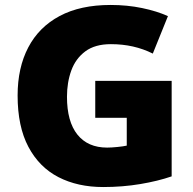

<svg xmlns="http://www.w3.org/2000/svg" viewBox="-20 -744 780 774"><path d="M364 -418H672V-33Q617 -14 545.5 -2Q474 10 396 10Q293 10 215.5 -30Q138 -70 94.5 -152Q51 -234 51 -359Q51 -471 94 -553Q137 -635 220.5 -679.5Q304 -724 426 -724Q493 -724 553 -711.5Q613 -699 657 -679L596 -528Q558 -547 516 -556.5Q474 -566 427 -566Q363 -566 324 -537Q285 -508 267.5 -460Q250 -412 250 -354Q250 -254 292 -201.5Q334 -149 412 -149Q429 -149 453.5 -151.5Q478 -154 491 -157V-269H364Z"/></svg>

Font: Noto Sans Gurmukhi UI Black
Style: Regular
Weight: 900
Designer: Jelle Bosma - Monotype Design Team
Foundry: Monotype Imaging Inc.
Version: Version 2.004; ttfautohint (v1.8.4.7-5d5b)